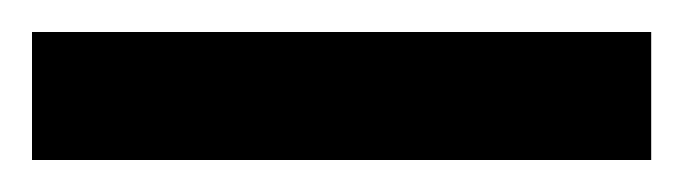

<svg xmlns="http://www.w3.org/2000/svg" viewBox="-20 31 427 120"><path d="M0 131V51H387V131Z"/></svg>

Font: Instrument Sans SemiCondensed Medium
Style: Regular
Weight: 500
Width: 4
Designer: Rodrigo Fuenzalida
Foundry: fragTYPE
Version: Version 1.000;gftools[0.9.28]